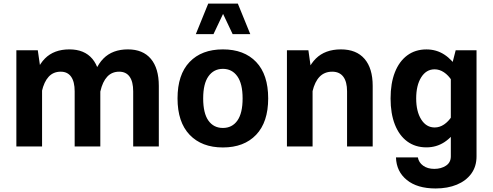

<svg xmlns="http://www.w3.org/2000/svg" viewBox="-20 -811 2729 1063"><path d="M70.6 -532.8V0H212.9V-368.7L189.2 -532.8ZM535.4 -335.5Q535.4 -432.8 491.3 -485.2Q447.3 -537.6 364 -537.6Q278.7 -537.6 228.4 -486.7Q178.1 -435.8 155.9 -328L211.7 -305.1Q223.8 -358.4 249.6 -386.3Q275.4 -414.1 316 -414.1Q354 -414.1 373.7 -386.3Q393.4 -358.5 393.4 -305.2V0H535.4ZM859.3 -335.5Q859.3 -432.8 815.3 -485.2Q771.3 -537.6 688 -537.6Q602.7 -537.6 552.4 -486.7Q502.1 -435.8 479.9 -328L535.7 -305.1Q547.7 -358.4 573.6 -386.3Q599.4 -414.1 639.9 -414.1Q678 -414.1 697.7 -386.3Q717.4 -358.5 717.4 -305.2V0H859.3Z M1214 -429.8Q1264.6 -429.8 1293.9 -388.7Q1323.2 -347.6 1323.2 -266.2Q1323.2 -184.2 1294.2 -143.4Q1265.3 -102.6 1214 -102.6Q1162.8 -102.6 1133.8 -143.4Q1104.9 -184.2 1104.9 -266.2Q1104.9 -347.6 1134.2 -388.7Q1163.5 -429.8 1214 -429.8ZM1214 -537.6Q1096.3 -537.6 1029.6 -467.8Q962.9 -398 962.9 -266.2Q962.9 -134.8 1029.9 -64.7Q1097 5.4 1214 5.4Q1331.1 5.4 1398 -64.7Q1464.8 -134.8 1464.8 -266.2Q1464.8 -398 1398.3 -467.8Q1331.8 -537.6 1214 -537.6ZM1365.7 -621.9 1296.8 -791H1132.8L1064.1 -621.9H1161.9L1215 -734L1268.1 -621.9Z M1710.6 0V-368.7L1687.4 -532.8H1568.6V0ZM2043.4 -335.5Q2043.4 -432.8 1998.2 -485.2Q1953 -537.6 1867.4 -537.6Q1780.1 -537.6 1728.6 -486.7Q1677.1 -435.8 1654.4 -328L1710.2 -305.1Q1722.6 -358.4 1749.6 -386.3Q1776.7 -414.1 1819.3 -414.1Q1859.6 -414.1 1880.6 -386.3Q1901.5 -358.5 1901.5 -305.2V0H2043.4Z M2391.8 232.4Q2458.2 232.4 2509.3 211.3Q2560.3 190.1 2589.3 150.4Q2618.3 110.8 2618.3 54.4V-532.8H2502.9L2476 -427.9V54.4Q2476 88.7 2449 106.3Q2422 124 2384.7 124Q2347.2 124 2322.8 106.3Q2298.4 88.6 2293.5 60.6H2172.3Q2174.6 138.5 2232.3 185.4Q2289.9 232.4 2391.8 232.4ZM2142.4 -265.8Q2142.4 -182.3 2166.2 -121.5Q2190.1 -60.7 2234.7 -27.9Q2279.3 4.9 2340.8 4.9Q2395.8 4.9 2439.9 -23.7Q2484 -52.2 2518.5 -108.1L2481.3 -167Q2463 -138.4 2438.5 -121.8Q2414 -105.3 2386.5 -105.3Q2340 -105.3 2312.1 -149.6Q2284.2 -193.9 2284.2 -265.9Q2284.2 -338.4 2311.9 -382.8Q2339.7 -427.2 2386.2 -427.2Q2413.3 -427.2 2438 -410.7Q2462.7 -394.2 2481.3 -364.8L2518.5 -424.8Q2484 -480.3 2440 -508.8Q2396 -537.4 2341 -537.4Q2279.4 -537.4 2234.7 -504.4Q2190.1 -471.3 2166.2 -410.5Q2142.4 -349.7 2142.4 -265.8Z"/></svg>

Font: Estedad VF
Style: Regular
Weight: 100
Designer: Amin Abedi
Version: Version 7.3